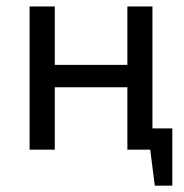

<svg xmlns="http://www.w3.org/2000/svg" viewBox="-20 -467 575 599"><path d="M377.4 -194.8H150.9V0H72.3V-446.8H150.9V-264.6H377.4V-446.8H455.6V-66.4H517.6V112.3H462.9L448.7 0H377.4Z"/></svg>

Font: PT Astra Sans
Style: Regular
Weight: 400
Designer: A.Korolkova, I. Chaeva
Foundry: ParaType Ltd
Version: Version 1.001; ttfautohint (v1.6)